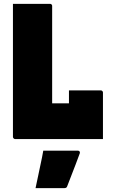

<svg xmlns="http://www.w3.org/2000/svg" viewBox="-20 -720 590 994"><path d="M58 0Q56 0 54 -1Q52 -2 50.5 -3.5Q49 -5 48 -7Q47 -9 47 -11Q47 -86 47 -160Q47 -234 47 -309Q47 -384 47 -458.5Q47 -533 47 -607Q47 -631 47 -654Q47 -677 47 -700Q97 -700 143 -700Q189 -700 239 -700Q243 -700 245 -698.5Q247 -697 248.5 -695Q250 -693 250 -689Q250 -628 250 -564.5Q250 -501 250 -437Q250 -373 250 -310Q250 -247 250 -185H352Q392 -185 421.5 -173.5Q451 -162 470.5 -139Q490 -116 500.5 -81.5Q511 -47 513 0ZM337 -252Q370 -252 395 -252Q420 -252 445 -252Q470 -252 502 -252Q505 -252 507.5 -250.5Q510 -249 511.5 -246.5Q513 -244 513 -241Q513 -206 513 -177Q513 -148 513 -120.5Q513 -93 513 -64Q513 -35 513 0Q455 -2 415.5 -23Q376 -44 356.5 -83Q337 -122 337 -174Q337 -190 337 -201.5Q337 -213 337 -225Q337 -237 337 -252ZM204 60Q237 60 265 60Q293 60 321.5 60Q350 60 383 60Q389 60 392 64Q395 68 393 74Q382 105 371.5 131.5Q361 158 351 184.5Q341 211 328 244Q327 248 323.5 251Q320 254 313 254Q284 254 247.5 254Q211 254 164 254Q172 219 178 188Q184 157 191 126Q198 95 204 60Z"/></svg>

Font: Recursive Black
Style: Regular
Weight: 900
Version: Version 1.085